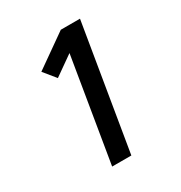

<svg xmlns="http://www.w3.org/2000/svg" viewBox="-172 -857 921 979"><g transform="rotate(-30 288.0 -367.5)"><path d="M205 0H318L440 -735H327L134 -599L191 -529L306 -610Z"/></g></svg>

Font: Iosevka Sparkle SmBdObl
Style: Regular
Weight: 600
Italic angle: -9°
Designer: Belleve Invis
Foundry: Belleve Invis
Version: Version 4.5.0; ttfautohint (v1.8.3)